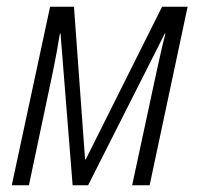

<svg xmlns="http://www.w3.org/2000/svg" viewBox="-20 -551 591 571"><path d="M15 0H66L138 -341Q144 -371 149 -398Q154 -425 158 -451H160L196 0H242L470 -451H472Q464 -421 458 -393.5Q452 -366 445 -335L373 0H425L538 -531H462L235 -77H233L200 -531H129Z"/></svg>

Font: Noto Sans Display SemiCondensed Light
Style: Italic
Weight: 300
Width: 4
Italic angle: -12°
Designer: Monotype Design Team
Foundry: Monotype Imaging Inc.
Version: Version 1.900